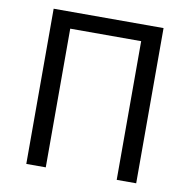

<svg xmlns="http://www.w3.org/2000/svg" viewBox="-81 -813 884 893"><g transform="rotate(10 360.5 -366.5)"><path d="M101 0H193V-655H528V0H620V-733H101Z"/></g></svg>

Font: Noto Sans CJK SC
Style: Regular
Weight: 400
Designer: Ryoko NISHIZUKA 西塚涼子 (kana, bopomofo & ideographs); Paul D. Hunt (Latin, Greek & Cyrillic); Sandoll Communications 산돌커뮤니
Foundry: Adobe
Version: Version 2.004;hotconv 1.0.118;makeotfexe 2.5.65603